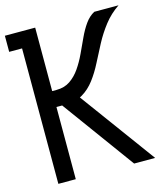

<svg xmlns="http://www.w3.org/2000/svg" viewBox="-126 -890 843 979"><g transform="rotate(-15 296.0 -400.0)"><path d="M-8 -715V-800H106V-715ZM82 -381V-465H175Q217 -465 247 -485.5Q277 -506 299.5 -538.5Q322 -571 340.5 -610.5Q359 -650 376.5 -688Q394 -726 415 -755.5Q436 -785 464 -800H592Q546 -769 513 -726.5Q480 -684 455 -637Q430 -590 407 -544.5Q384 -499 356 -462Q328 -425 291 -403Q254 -381 201 -381ZM60 0V-800H152V0ZM460 0 145 -432 237 -456 571 0Z"/></g></svg>

Font: Victor Mono SemiBold
Style: Regular
Weight: 600
Monospace: yes
Designer: Rune Bjørnerås
Version: Version 1.561;gftools[0.9.30]